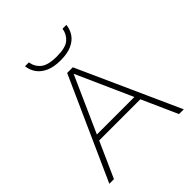

<svg xmlns="http://www.w3.org/2000/svg" viewBox="-214 -921 1056 1056"><g transform="rotate(-45 314.5 -392.5)"><path d="M25 0 292 -595H336L604 0H567L309 -578H319L61 0ZM144 -208 154 -240H475L484 -208ZM316 -669Q263 -669 228.5 -684.8Q194 -700.5 175.8 -726.8Q157.5 -753 154 -785H184Q190 -747 219 -723Q248 -699 316 -699Q384.5 -699 412.2 -723Q440 -747 446 -785H476Q472.5 -752.5 454.8 -726.2Q437 -700 403 -684.5Q369 -669 316 -669Z"/></g></svg>

Font: Encode Sans SC Expanded Thin
Style: Regular
Weight: 250
Width: 7
Designer: Multiple Designers
Foundry: Impallari Type
Version: Version 3.002